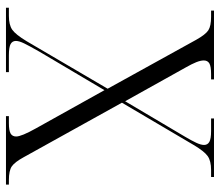

<svg xmlns="http://www.w3.org/2000/svg" viewBox="-68 -686 754 659"><g transform="rotate(90 309.5 -357.0)"><path d="M7 0V-10H35Q66 -10 82.5 -21.5Q99 -33 122 -71L285 -349L117 -653Q99 -685 84.5 -694.5Q70 -704 38 -704H17V-714H253V-704H235Q208 -704 198 -698Q188 -692 188 -679Q188 -668 194 -653Q200 -638 212 -617L328 -409L450 -615Q463 -637 470.5 -653Q478 -669 478 -680Q478 -692 467.5 -698Q457 -704 430 -704H387V-714H588V-704H564Q533 -704 516.5 -692.5Q500 -681 478 -644L333 -398L520 -61Q537 -30 551.5 -20Q566 -10 599 -10H614V0H379V-10H403Q429 -10 439 -16Q449 -22 449 -35Q449 -53 421 -103L290 -338L158 -115Q138 -80 129.5 -62.5Q121 -45 121 -34Q121 -22 131.5 -16Q142 -10 170 -10H228V0Z"/></g></svg>

Font: Noto Serif Display Light
Style: Regular
Weight: 300
Designer: Monotype Design Team
Foundry: Monotype Imaging Inc.
Version: Version 2.009